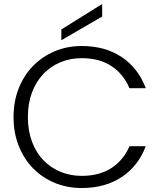

<svg xmlns="http://www.w3.org/2000/svg" viewBox="-20 -938 811 964"><path d="M48 -350Q48 -429 74 -494.5Q100 -560 146 -607Q192 -654 254.5 -680.5Q317 -707 390 -707Q508 -707 591 -651.5Q674 -596 712 -495H630Q601 -565 540.5 -605.5Q480 -646 390 -646Q333 -646 283.5 -625.5Q234 -605 197.5 -566.5Q161 -528 140.5 -473.5Q120 -419 120 -350Q120 -282 140.5 -227Q161 -172 197.5 -134Q234 -96 283.5 -75.5Q333 -55 390 -55Q480 -55 540.5 -95Q601 -135 630 -204H712Q674 -104 591 -49Q508 6 390 6Q317 6 254.5 -20Q192 -46 146 -93Q100 -140 74 -205.5Q48 -271 48 -350ZM493 -918V-855L288 -736V-790Z"/></svg>

Font: SVN-Poppins Light
Style: Regular
Weight: 300
Designer: Ninad Kale (Devanagari), Jonny Pinhorn (Latin)
Foundry: Indian Type Foundry
Version: Version 3.002 2017; ttfautohint (v1.8.3)